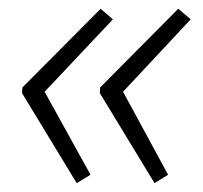

<svg xmlns="http://www.w3.org/2000/svg" viewBox="-20 -475 460 435"><path d="M208 -455.1 235.8 -431.2 81.1 -267.1 185.1 -79.1 153.8 -60.1 29.8 -264.2 30.8 -276.9ZM383.8 -455.1 412.1 -431.2 258.8 -267.1 360.8 -79.1 330.1 -60.1 206.1 -264.2 207 -276.9Z"/></svg>

Font: TypoPRO Open Sans
Style: Italic
Weight: 300
Italic angle: -12°
Foundry: Ascender Corporation
Version: Version 1.10